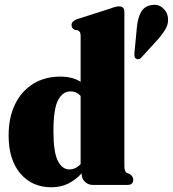

<svg xmlns="http://www.w3.org/2000/svg" viewBox="-20 -782 731 812"><path d="M16.5 -208.5Q16.5 -286 44 -341.8Q71.5 -397.5 120.8 -427.8Q170 -458 234.5 -458Q287 -458 321 -436V-629.5Q321 -641 318 -646Q315 -651 308.5 -654L296.5 -655.5Q282.5 -662.5 282.5 -676Q282.5 -691.5 304.5 -700.5L444 -745Q459.5 -751 468 -753Q476.5 -755 484 -755Q506 -755 506 -731V-82.5Q506 -66.5 508.8 -59.8Q511.5 -53 517.5 -50L529.5 -45.5Q543.5 -35.5 543.5 -22.5Q543.5 0 520 0H372Q353 0 339.2 -13.2Q325.5 -26.5 325.5 -44.5V-49Q299 -20.5 267.8 -5.2Q236.5 10 197.5 10Q115.5 10 66 -48.2Q16.5 -106.5 16.5 -208.5ZM206 -227.5Q206 -138.5 224.5 -102Q243 -65.5 273.5 -65.5Q300 -65.5 321 -88V-376Q304 -395.5 278 -395.5Q245.5 -395.5 225.8 -358.8Q206 -322 206 -227.5ZM559 -667.5Q562.5 -705 576 -730Q589.5 -755 618 -760Q646.5 -766 666 -750.2Q685.5 -734.5 689.5 -712.5Q694 -686 682.8 -664.5Q671.5 -643 651 -619L579 -540Q568.5 -527 556 -533.5Q550 -537 549 -543.5Q548 -550 548.5 -557.5Z"/></svg>

Font: Fraunces 144pt S050 Black
Style: Regular
Weight: 900
Version: Version 1.000; ttfautohint (v1.8.3)